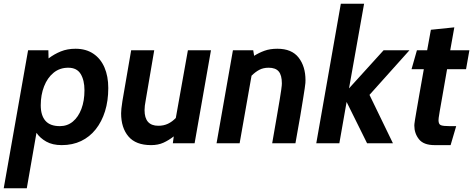

<svg xmlns="http://www.w3.org/2000/svg" viewBox="-56 -770 2543 1032"><path d="M-36 242 95 -500H204L205 -456Q235 -479 270.5 -493.5Q306 -508 350 -508Q406 -508 445.5 -481.5Q485 -455 505.5 -407.5Q526 -360 526 -297Q526 -228 508.5 -172Q491 -116 458.5 -75Q426 -34 380 -12Q334 10 276 10Q226 10 192.5 -9Q159 -28 140 -56L88 242ZM266 -92Q306 -92 335.5 -116.5Q365 -141 381.5 -184.5Q398 -228 398 -285Q398 -339 377.5 -372.5Q357 -406 311 -406Q265 -406 232 -379Q199 -352 181 -306Q163 -260 163 -204Q163 -150 188 -121Q213 -92 266 -92Z M756 10Q674 10 634.5 -36.5Q595 -83 595 -161Q595 -171 596.5 -186.5Q598 -202 602 -227L649 -500H773L728 -236Q724 -216 722.5 -202Q721 -188 721 -178Q721 -94 795 -94Q824 -94 847 -105Q870 -116 889 -136L954 -500H1078L990 0H873L878 -37Q851 -16 822.5 -3Q794 10 756 10Z M1108 0 1196 -500H1305L1310 -470Q1335 -486 1365 -497Q1395 -508 1435 -508Q1512 -508 1549 -460.5Q1586 -413 1586 -339Q1586 -333 1585.5 -324Q1585 -315 1582 -296Q1579 -277 1573.5 -241.5Q1568 -206 1558 -147Q1548 -88 1532 0H1407Q1422 -87 1432 -144Q1442 -201 1447.5 -235Q1453 -269 1455.5 -286.5Q1458 -304 1458.5 -311Q1459 -318 1459 -322Q1459 -366 1442 -386Q1425 -406 1388 -406Q1359 -406 1337.5 -394.5Q1316 -383 1296 -363L1232 0Z M1644 0 1776 -750H1901L1820 -295L2006 -500H2145L1930 -260L2056 0H1917L1807 -222L1768 0Z M2280 10Q2221 10 2196 -21.5Q2171 -53 2171 -95Q2171 -98 2171.5 -104Q2172 -110 2174.5 -125.5Q2177 -141 2182.5 -173Q2188 -205 2197.5 -259.5Q2207 -314 2222 -398H2156L2185 -500H2240L2260 -610L2386 -623L2364 -500H2467L2449 -398H2347Q2331 -305 2321.5 -251.5Q2312 -198 2307.5 -172Q2303 -146 2302 -137Q2301 -128 2301 -124Q2301 -102 2314 -97Q2327 -92 2361 -92H2396L2366 10Z"/></svg>

Font: Cabin VF Beta
Style: Italic
Weight: 400
Italic angle: -7°
Designer: Pablo Impallari
Foundry: Pablo Impallari. http://www.impallari.com Igino Marini. http://www.ikern.com
Version: Version 2.300